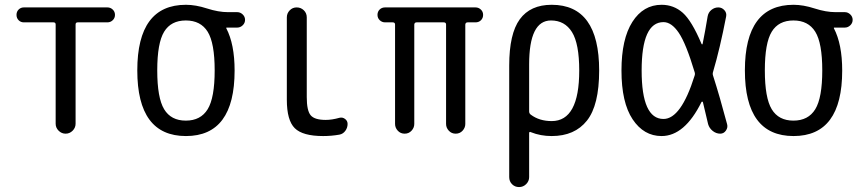

<svg xmlns="http://www.w3.org/2000/svg" viewBox="-20 -550 3540 790"><path d="M78.1 -458Q65.4 -458 56.6 -466.8Q47.9 -475.6 47.9 -488.8Q47.9 -502 56.6 -510.7Q65.4 -519.5 78.1 -519.5H421.9Q434.6 -519.5 443.8 -510.7Q453.1 -502 453.1 -488.8Q453.1 -475.6 443.8 -466.8Q434.6 -458 421.9 -458H299.8Q291 -458 291 -449.2V-41Q291 -24.4 278.8 -12.2Q266.6 0 250 0Q233.4 0 221.2 -12.2Q209 -24.4 209 -41V-449.2Q209 -458 200.2 -458Z M834.5 -419.4Q805.7 -465.8 744.6 -465.8Q683.6 -465.8 655.3 -419.4Q627 -373 627 -260.3Q627 -147.5 655.3 -100.6Q683.6 -53.7 744.6 -53.7Q805.7 -53.7 834.5 -100.6Q863.3 -147.5 863.3 -260.3Q863.3 -373 834.5 -419.4ZM745.1 -530.3Q785.2 -530.3 832 -515.1Q878.9 -500 918 -500H956.1Q968.8 -500 978.5 -490.7Q988.3 -481.4 988.3 -468.3Q988.3 -455.1 978.5 -445.8Q968.8 -436.5 956.1 -436.5H912.1Q911.1 -436.5 911.1 -435.5V-433.6Q945.3 -368.2 945.3 -259.8Q945.3 9.8 745.1 9.8Q544.9 9.8 544.9 -260.3Q544.9 -530.3 745.1 -530.3Z M1309.6 9.8Q1225.6 9.8 1192.9 -22.5Q1160.2 -54.7 1160.2 -139.6V-478.5Q1160.2 -495.1 1171.9 -507.3Q1183.6 -519.5 1200.7 -519.5Q1217.8 -519.5 1230 -507.8Q1242.2 -496.1 1242.2 -478.5V-150.4Q1242.2 -94.7 1258.3 -75.7Q1274.4 -56.6 1320.3 -56.6Q1345.7 -56.6 1377 -65.4Q1389.6 -68.4 1399.9 -60.5Q1410.2 -52.7 1410.2 -40Q1410.2 -24.4 1400.9 -11.7Q1391.6 1 1377 3.9Q1343.8 9.8 1309.6 9.8Z M1564.5 -458Q1551.8 -458 1542.5 -466.8Q1533.2 -475.6 1533.2 -488.8Q1533.2 -502 1542 -510.7Q1550.8 -519.5 1564.5 -519.5H1936.5Q1949.2 -519.5 1958.5 -510.7Q1967.8 -502 1967.8 -488.8Q1967.8 -475.6 1959 -466.8Q1950.2 -458 1936.5 -458H1904.3Q1895.5 -458 1894.5 -449.2V-40Q1894.5 -24.4 1883.3 -12.2Q1872.1 0 1855 0Q1837.9 0 1826.7 -12.2Q1815.4 -24.4 1815.4 -40V-449.2Q1815.4 -458 1805.7 -458H1694.3Q1685.5 -458 1684.6 -449.2V-40Q1684.6 -24.4 1673.3 -12.2Q1662.1 0 1645 0Q1627.9 0 1616.7 -12.2Q1605.5 -24.4 1605.5 -40V-449.2Q1605.5 -458 1595.7 -458Z M2157.2 -285.2V-91.8Q2157.2 -83 2164.1 -78.1Q2199.2 -51.8 2250 -51.8Q2363.3 -51.8 2363.3 -259.8Q2363.3 -370.1 2333.5 -418Q2303.7 -465.8 2247.1 -465.8Q2157.2 -465.8 2157.2 -285.2ZM2075.2 178.7V-280.3Q2075.2 -411.1 2118.7 -470.7Q2162.1 -530.3 2250 -530.3Q2445.3 -530.3 2445.3 -259.8Q2445.3 -117.2 2395 -53.7Q2344.7 9.8 2250 9.8Q2204.1 9.8 2165 -5.9Q2157.2 -9.8 2157.2 -2V178.7Q2157.2 195.3 2145 207.5Q2132.8 219.7 2115.7 219.7Q2098.6 219.7 2086.9 208Q2075.2 196.3 2075.2 178.7Z M2710 -459Q2620.1 -459 2620.1 -259.8Q2620.1 -60.5 2710 -60.5Q2782.2 -60.5 2837.9 -238.3Q2840.8 -246.1 2837.9 -253.9Q2802.7 -371.1 2772.9 -415Q2743.2 -459 2710 -459ZM2702.1 9.8Q2628.9 9.8 2583 -59.1Q2537.1 -127.9 2537.1 -259.8Q2537.1 -389.6 2582 -460Q2627 -530.3 2702.1 -530.3Q2752 -530.3 2789.1 -497.6Q2826.2 -464.8 2866.2 -370.1Q2869.1 -364.3 2871.1 -370.1Q2881.8 -422.9 2891.6 -482.4Q2894.5 -499 2907.2 -509.3Q2919.9 -519.5 2935.5 -519.5Q2950.2 -519.5 2960.4 -508.3Q2970.7 -497.1 2967.8 -482.4Q2942.4 -350.6 2914.1 -254.9Q2911.1 -246.1 2914.1 -238.3Q2941.4 -153.3 2971.7 -39.1Q2975.6 -25.4 2966.8 -12.7Q2958 0 2943.4 0Q2926.8 0 2912.6 -11.2Q2898.4 -22.5 2893.6 -39.1Q2891.6 -46.9 2883.8 -80.6Q2876 -114.3 2872.1 -129.9Q2871.1 -131.8 2869.1 -131.8Q2867.2 -131.8 2866.2 -129.9Q2796.9 9.8 2702.1 9.8Z M3334.5 -419.4Q3305.7 -465.8 3244.6 -465.8Q3183.6 -465.8 3155.3 -419.4Q3127 -373 3127 -260.3Q3127 -147.5 3155.3 -100.6Q3183.6 -53.7 3244.6 -53.7Q3305.7 -53.7 3334.5 -100.6Q3363.3 -147.5 3363.3 -260.3Q3363.3 -373 3334.5 -419.4ZM3245.1 -530.3Q3285.2 -530.3 3332 -515.1Q3378.9 -500 3418 -500H3456.1Q3468.8 -500 3478.5 -490.7Q3488.3 -481.4 3488.3 -468.3Q3488.3 -455.1 3478.5 -445.8Q3468.8 -436.5 3456.1 -436.5H3412.1Q3411.1 -436.5 3411.1 -435.5V-433.6Q3445.3 -368.2 3445.3 -259.8Q3445.3 9.8 3245.1 9.8Q3044.9 9.8 3044.9 -260.3Q3044.9 -530.3 3245.1 -530.3Z"/></svg>

Font: Rounded Mgen+ 1mn regular
Style: Regular
Weight: 400
Designer: [Source Han Sans]
Ryoko NISHIZUKA  (kana & ideographs); Paul D. Hunt (Latin, Greek & Cyrillic); Wenlong ZHANG  (bopomofo
Version: Version 1.059.20150602